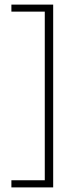

<svg xmlns="http://www.w3.org/2000/svg" viewBox="-20 -695 338 834"><path d="M211 119H29.5V88H174.5V-644.5H29.5V-675H211Z"/></svg>

Font: Anek Bangla
Style: Extra-light
Weight: 200
Designer: Sulekha Rajkumar (Bangla), Yesha Goshar (Latin)
Foundry: Ek Type
Version: Version 1.002;March 21, 2022;FontCreator 13.0.0.2683 64-bit